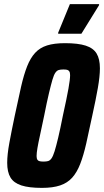

<svg xmlns="http://www.w3.org/2000/svg" viewBox="-20 -906 506 934"><path d="M184 8Q121 8 84 -4Q47 -16 31 -42.5Q15 -69 15 -114Q15 -154 25.5 -211Q36 -268 52 -344Q69 -425 82.5 -484Q96 -543 112 -583.5Q128 -624 151 -649Q174 -674 209 -685Q244 -696 296 -696Q360 -696 397 -684Q434 -672 450 -645.5Q466 -619 466 -574Q466 -535 456 -478Q446 -421 429 -344Q413 -267 399.5 -208Q386 -149 370 -108Q354 -67 331 -41.5Q308 -16 272.5 -4Q237 8 184 8ZM192 -120Q205 -120 214 -122.5Q223 -125 230.5 -135.5Q238 -146 245.5 -170Q253 -194 263 -236Q273 -278 286 -344Q305 -430 313 -475Q321 -520 321 -540Q321 -553 317 -559Q313 -565 306 -566.5Q299 -568 288 -568Q275 -568 266 -565.5Q257 -563 249.5 -552.5Q242 -542 235 -518Q228 -494 218 -452Q208 -410 195 -344Q183 -286 174.5 -247.5Q166 -209 162 -185Q158 -161 158 -147Q158 -135 162 -129Q166 -123 174 -121.5Q182 -120 192 -120ZM263 -742V-747L320 -886H462V-881L376 -742Z"/></svg>

Font: Saira Condensed ExtraBold
Style: Italic
Weight: 800
Width: 3
Italic angle: -12°
Designer: Hector Gatti with collaboration of the Omnibus-Type team
Foundry: Omnibus-Type
Version: Version 1.101